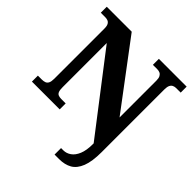

<svg xmlns="http://www.w3.org/2000/svg" viewBox="-249 -885 1295 1295"><g transform="rotate(45 399.0 -237.0)"><path d="M480 240V178H502Q531 178 556.5 160Q582 142 597.5 104.5Q613 67 613 9V0L197 -541V-120Q197 -93 202.5 -79.5Q208 -66 219.5 -61.5Q231 -57 246 -57H289V0H24V-57H61Q78 -57 90.5 -61.5Q103 -66 110 -79.5Q117 -93 117 -120V-598Q117 -624 109.5 -636.5Q102 -649 90.5 -653Q79 -657 66 -657H24V-714H262L613 -247V-598Q613 -622 606 -634.5Q599 -647 588 -652Q577 -657 563 -657H521V-714H786V-657H743Q729 -657 717.5 -651.5Q706 -646 699.5 -632.5Q693 -619 693 -594V4Q693 93 672.5 145Q652 197 614.5 218.5Q577 240 523 240Z"/></g></svg>

Font: Noto Serif Thai ExtraBold
Style: Regular
Weight: 800
Version: Version 2.001